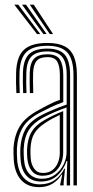

<svg xmlns="http://www.w3.org/2000/svg" viewBox="-20 -790 398 818"><path d="M293.1 0V-469.6Q293.1 -536.7 267.3 -565.8Q241.6 -594.9 182.1 -594.9Q120.8 -594.9 93.1 -568.8Q65.5 -542.6 63.2 -482Q62.5 -462 62.8 -438.9Q63 -415.8 64.1 -393.5H49.7Q48.6 -416.6 48.3 -438.9Q47.9 -461.3 48.7 -482.5Q51.1 -549.3 82.2 -578.1Q113.3 -607 182.1 -607Q227 -607 254.6 -593.1Q282.2 -579.2 294.9 -548.9Q307.6 -518.7 307.6 -469.6V0ZM158.1 -28.4Q191.3 -28.4 214.8 -45.9Q238.3 -63.3 251 -89.5Q263.6 -115.6 263.6 -141.2V-332.2Q241.1 -324.5 213.9 -312.9Q186.7 -301.3 162.4 -288.3Q121.6 -265.9 102.3 -235Q83 -204.2 80.8 -154.2Q80.4 -143.1 80.9 -133.1Q81.4 -123.2 82.1 -112.4Q84.8 -70.8 104.9 -49.6Q125 -28.4 158.1 -28.4ZM161.1 -41.3Q131.9 -41.3 115.8 -61.3Q99.7 -81.3 96.5 -113.3Q95.6 -125.1 95.3 -135.2Q95 -145.4 95.3 -153.2Q97.4 -199.2 114.3 -227.7Q131.1 -256.2 167.4 -277.3Q184.8 -287.4 206.5 -298Q228.2 -308.5 249.2 -316.7V-139.9Q249.2 -115.5 239.7 -92.8Q230.3 -70.2 210.8 -55.7Q191.4 -41.3 161.1 -41.3ZM163 -53.1Q187.8 -53.1 203.6 -65.6Q219.4 -78.1 227 -97.7Q234.7 -117.3 234.7 -138.9V-300.4Q218 -292.7 202.7 -284.4Q187.5 -276.1 172.5 -266.2Q140.5 -245.7 125.8 -220.6Q111.1 -195.5 109.8 -153.2Q109.6 -144.3 109.8 -134.7Q110 -125 110.8 -114.8Q113 -88.5 126.1 -70.8Q139.1 -53.1 163 -53.1ZM145.8 7.3Q97.5 7.3 70 -23.2Q42.5 -53.7 38.6 -109Q37.7 -123.4 37.5 -136.8Q37.3 -150.2 37.6 -159.2Q40.9 -212.9 64.4 -252Q87.9 -291.1 146.1 -321.9Q163.4 -331.4 177.5 -338.9Q191.6 -346.3 205.5 -352.7Q219.3 -359 235.1 -364.7V-469.6Q235.1 -506.7 224.3 -526.7Q213.5 -546.6 182.1 -546.6Q149.5 -546.6 136 -530.5Q122.4 -514.3 121.1 -479.6Q120.7 -464.4 120.7 -443Q120.8 -421.5 121.7 -393.5H107.3Q106.3 -422.9 106.3 -443.3Q106.2 -463.8 106.7 -480.6Q108.1 -522.9 126 -540.8Q143.8 -558.7 182.1 -558.7Q221 -558.7 235.3 -536.2Q249.6 -513.7 249.6 -469.6V-354.9Q222.1 -345.2 197.9 -333.9Q173.8 -322.5 151.1 -310.5Q97.2 -282.3 76.2 -245.4Q55.1 -208.6 52.1 -158.1Q51.6 -146.3 51.9 -134.9Q52.2 -123.6 53.1 -110.1Q56.6 -59 81.7 -31.8Q106.7 -4.6 149.7 -4.6Q187.5 -4.6 213.6 -23.3Q239.7 -41.9 253.9 -71.2H257.1L251.2 -12.6V0H236.6L236.5 -4.4L245.2 -45.8H242.4Q226.1 -20.5 202.4 -6.6Q178.7 7.3 145.8 7.3ZM264.3 0.1V-35L266.8 -104.2H263.6Q251.3 -67.1 223.8 -41.8Q196.3 -16.6 153.4 -16.6Q115.8 -16.7 93.3 -40.9Q70.7 -65.1 67.6 -111.1Q66.7 -124.6 66.4 -135.5Q66.1 -146.3 66.6 -156.8Q69.2 -204.5 88.3 -239Q107.4 -273.6 156.8 -299.4Q174.8 -308.7 194.2 -317.2Q213.5 -325.7 231.7 -332.8Q249.8 -340 264.1 -344.5V-469.6Q264.1 -523.8 245.2 -547.3Q226.3 -570.8 182.1 -570.8Q135.8 -570.8 114.8 -550Q93.8 -529.2 92.2 -481Q91.5 -461.1 91.7 -438.2Q92 -415.2 92.8 -393.5H78.6Q77.5 -415.9 77.3 -439.2Q77 -462.4 77.7 -481.5Q79.6 -535.9 103.9 -559.4Q128.2 -582.9 182.1 -582.9Q233.9 -582.9 256.2 -556.6Q278.6 -530.3 278.6 -469.6V0.1ZM137.6 -645 40.8 -770.2H57.7L151.5 -645ZM164.8 -645 73.8 -770.2H90.7L178.7 -645ZM192 -645 106.8 -770.2H123.7L206.1 -645Z"/></svg>

Font: Big Shoulders Inline Display SC Thin
Style: Regular
Weight: 100
Designer: Patric King
Foundry: XO Type Co
Version: Version 2.002